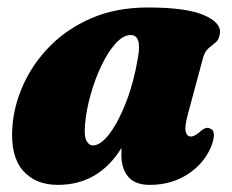

<svg xmlns="http://www.w3.org/2000/svg" viewBox="-20 -494 635 526"><path d="M494 -178.5Q485.5 -147 488.8 -133.5Q492 -120 503 -120Q514.5 -120 532.5 -137Q544.5 -146.5 554 -142.5Q575.5 -136.5 558.5 -92.5Q539 -45.5 494 -16.5Q449 12.5 390.5 12.5Q350 12.5 331.2 -9.8Q312.5 -32 312.5 -70Q312.5 -79 313 -89Q250.5 12.5 138.5 12.5Q76.5 12.5 42.2 -27.5Q8 -67.5 14 -147Q18 -204.5 44 -262.2Q70 -320 117 -367.8Q164 -415.5 231.2 -444.5Q298.5 -473.5 385.5 -473.5Q489 -473.5 537.5 -453Q586 -432.5 582.5 -403Q580.5 -386 571.2 -378.2Q562 -370.5 551.8 -362.2Q541.5 -354 536.5 -336.5ZM213 -154Q210 -121 217 -108.2Q224 -95.5 234 -95.5Q256 -95.5 280.5 -128.2Q305 -161 326 -215.5Q347 -270 358 -336.5Q369 -398 338 -398Q317.5 -398 296.8 -375Q276 -352 258.2 -315Q240.5 -278 228.5 -235.5Q216.5 -193 213 -154Z"/></svg>

Font: Fraunces 72pt S050 Black
Style: Italic
Weight: 900
Italic angle: -16°
Version: Version 1.000; ttfautohint (v1.8.3)